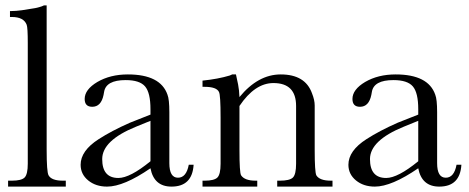

<svg xmlns="http://www.w3.org/2000/svg" viewBox="-20 -692 1740 712"><path d="M153 -137Q153 -55 160 -42Q171 -22 213 -22H224V0H10V-22H24Q60 -22 71.5 -34Q83 -46 83 -85V-533Q83 -589 79 -600Q68 -629 24 -629H17V-651H22Q39 -651 61 -654Q83 -657 111 -662Q119 -664 127 -666Q135 -668 143 -672H153Z M698 -81Q693 0 616 0Q551 0 538 -68Q439 0 377 0Q335 0 307 -23Q279 -46 279 -81Q279 -133 346 -176Q394 -207 462 -237L538 -267V-287Q538 -348 518 -371.5Q498 -395 446 -395Q373 -395 366 -351L364 -340Q355 -296 322 -296Q294 -296 294 -325Q294 -360 341 -388Q389 -416 454 -416Q575 -416 601 -341Q608 -324 608 -276V-87Q608 -33 640 -33Q671 -33 680 -81ZM484 -222Q359 -171 359 -102Q359 -32 419 -32Q462 -32 538 -94V-244Z M855 -416Q859 -399 863 -378.5Q867 -358 868 -332Q937 -416 1021 -416Q1112 -416 1137 -346Q1147 -321 1147 -301V-136Q1147 -55 1153 -42Q1165 -22 1207 -22H1213V0H1008V-22H1018Q1054 -22 1066 -33.5Q1078 -45 1078 -85V-299Q1078 -384 994 -384Q925 -384 868 -299V-136Q868 -52 874 -42Q887 -22 928 -22H934V0H731V-22H739Q774 -22 786 -33.5Q798 -45 798 -85V-256Q798 -340 792 -351Q783 -370 739 -370H731V-393Q789 -399 832 -412L841 -416Z M1691 -81Q1686 0 1609 0Q1544 0 1531 -68Q1432 0 1370 0Q1328 0 1300 -23Q1272 -46 1272 -81Q1272 -133 1339 -176Q1387 -207 1455 -237L1531 -267V-287Q1531 -348 1511 -371.5Q1491 -395 1439 -395Q1366 -395 1359 -351L1357 -340Q1348 -296 1315 -296Q1287 -296 1287 -325Q1287 -360 1334 -388Q1382 -416 1447 -416Q1568 -416 1594 -341Q1601 -324 1601 -276V-87Q1601 -33 1633 -33Q1664 -33 1673 -81ZM1477 -222Q1352 -171 1352 -102Q1352 -32 1412 -32Q1455 -32 1531 -94V-244Z"/></svg>

Font: New Athena Unicode
Style: Regular
Weight: 400
Designer: J. Rusten 1997; rev. by R. Hancock 2001, 2002, rev. by D. Mastronarde 2002-2021
Foundry: GreekKeys New Athena Unicode
Version: Version 5.008